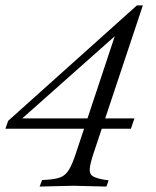

<svg xmlns="http://www.w3.org/2000/svg" viewBox="-33 -474 575 707"><path d="M113 213 122 189 138 188Q172 186 190.5 178.5Q209 171 221.5 150Q234 129 247 89L402 -378L425 -372L23 -15L9 -38H301L288 0H-13L-3 -29L471 -454H493L312 89Q299 128 297.5 147.5Q296 167 309 175Q322 183 352 188L367 190L359 213L237 210ZM328 0 341 -38H462L449 0Z"/></svg>

Font: Baskervville
Style: Italic
Weight: 400
Italic angle: -18°
Designer: ANRT
Foundry: ANRT
Version: Version 1.100